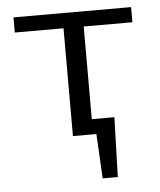

<svg xmlns="http://www.w3.org/2000/svg" viewBox="-45 -454 535 644"><g transform="rotate(-5 222.0 -132.0)"><path d="M188 -363H24V-414H420V-363H256V-51H332L326 150H275L267 0H188Z"/></g></svg>

Font: QiushuiShotai Bright
Style: Regular
Weight: 400
Designer: Christian Thalmann (Catharsis Fonts)
Version: Version 1.250;